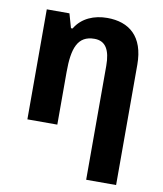

<svg xmlns="http://www.w3.org/2000/svg" viewBox="-87 -625 792 935"><g transform="rotate(10 308.5 -157.0)"><path d="M368 -554C304 -554 243 -530 210 -474H202L182 -544H70V0H218V-260C218 -378 241 -443 324 -443C379 -443 403 -402 403 -323V240H551V-355C551 -495 476 -554 368 -554Z"/></g></svg>

Font: Noto Sans Display
Style: Bold
Weight: 700
Designer: Monotype Design Team
Foundry: Monotype Imaging Inc.
Version: Version 1.900